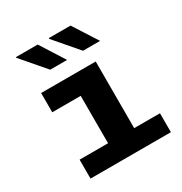

<svg xmlns="http://www.w3.org/2000/svg" viewBox="-171 -865 943 993"><g transform="rotate(-30 300.0 -368.5)"><path d="M84 0V-113H254V-396H84V-511H410V-113H564V0ZM381 -592 259 -734 263 -737H390L483 -592ZM185 -592 63 -734 65 -737H194L286 -592Z"/></g></svg>

Font: Chivo Mono
Style: Bold
Weight: 700
Monospace: yes
Designer: Hector Gatti
Foundry: Omnibus-Type
Version: Version 1.008; ttfautohint (v1.8.4.7-5d5b)